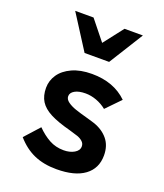

<svg xmlns="http://www.w3.org/2000/svg" viewBox="-155 -956 910 1066"><g transform="rotate(20 300.0 -423.0)"><path d="M69 -96 147.5 -183Q183 -147 221.2 -126Q259.5 -105 307 -105Q343 -105 369 -120Q395 -135 395 -159.5Q395 -176.5 382.2 -188Q369.5 -199.5 351.8 -205.8Q334 -212 302 -221Q225.5 -241 181.2 -264Q137 -287 117 -319Q97 -351 97 -398Q97 -440.5 121.5 -476.8Q146 -513 194.5 -535.2Q243 -557.5 311.5 -557.5Q441 -557.5 520 -480.5L439.5 -397.5Q412.5 -419.5 379.8 -431.5Q347 -443.5 315 -443.5Q275 -443.5 251.8 -430.2Q228.5 -417 228.5 -396Q228.5 -377.5 248 -363.5Q267.5 -349.5 295.2 -340Q323 -330.5 365.5 -319Q401 -309 413 -305Q466 -287 497 -249.5Q528 -212 528 -154.5Q528 -77.5 470.5 -35Q413 7.5 305 7.5Q229 7.5 172 -17.8Q115 -43 69 -96ZM103 -854.5H211.5L304.5 -738.5L394.5 -854.5H503L377 -652.5H232Z"/></g></svg>

Font: JuliaMono ExtraBold
Style: Regular
Weight: 800
Monospace: yes
Designer: cormullion
Foundry: corm
Version: Version 0.055; ttfautohint (v1.8.4)